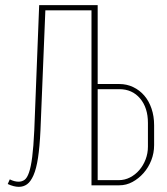

<svg xmlns="http://www.w3.org/2000/svg" viewBox="-20 -719 648 745"><path d="M359 -393H443Q472 -393 497 -381Q522 -369 540 -348Q558 -327 568 -297.5Q578 -268 578 -233V-156Q578 -125 567 -97Q556 -69 537 -47.5Q518 -26 494 -13Q470 0 443 0H335V-679H156L137 -213Q134 -149 127.5 -106.5Q121 -64 110 -39Q99 -14 85 -4Q71 6 53 6Q34 6 10 -5L18 -23Q36 -14 52 -14Q65 -14 75 -21Q85 -28 92.5 -49.5Q100 -71 105 -110Q110 -149 113 -213L132 -699H359ZM554 -242Q554 -301 523.5 -337Q493 -373 443 -373H359V-20H441Q464 -20 484.5 -30.5Q505 -41 520.5 -59Q536 -77 545 -100.5Q554 -124 554 -150Z"/></svg>

Font: Moniqa Thin Paragraph
Style: Regular
Weight: 100
Designer: Rajesh Rajput
Foundry: Rajesh Rajput
Version: Version 1.000